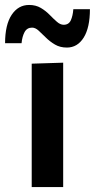

<svg xmlns="http://www.w3.org/2000/svg" viewBox="-56 -755 382 775"><path d="M72 0Q72 -54 72 -104.5Q72 -155 72 -217V-267Q72 -315 72 -353.8Q72 -392.5 72 -427.2Q72 -462 72 -498L199 -502Q199 -465.5 199 -430Q199 -394.5 199 -355.2Q199 -316 199 -267V-217Q199 -155 199 -104.5Q199 -54 199 0ZM214 -563Q186.5 -563 165.8 -575.2Q145 -587.5 129 -603.5Q113 -619.5 99.8 -631.5Q86.5 -643.5 73.5 -643.5Q53 -643.5 43.2 -625.5Q33.5 -607.5 31 -580.5H-35.5Q-35.5 -655 -9 -695Q17.5 -735 61.5 -735Q88.5 -735 108.8 -723Q129 -711 144.5 -695Q160 -679 173.8 -667Q187.5 -655 201 -655Q221.5 -655 229.8 -673Q238 -691 240 -718H307Q307 -643.5 281.8 -603.2Q256.5 -563 214 -563Z"/></svg>

Font: Commissioner Thin SemiBold
Style: Regular
Weight: 600
Version: Version 1.000